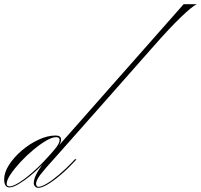

<svg xmlns="http://www.w3.org/2000/svg" viewBox="-63 -894 964 921"><path d="M-18 5Q-43 5 -43 -34Q-43 -67 -19.5 -103.5Q4 -140 41.5 -172Q79 -204 122 -224Q165 -244 204 -244Q230 -244 230 -224Q230 -213 221 -198L373 -370L818 -874H881Q859 -864 804 -811Q749 -758 671 -669L407 -370L205 -142Q152 -84 131 -56.5Q110 -29 110 -13Q110 2 122 2Q136 2 162 -13.5Q188 -29 221 -57Q254 -85 287 -120L296 -130H304L297 -122Q264 -86 229.5 -56.5Q195 -27 166.5 -10Q138 7 121 7Q112 7 105.5 0.5Q99 -6 99 -16Q99 -48 140 -104Q112 -75 82 -50.5Q52 -26 25.5 -10.5Q-1 5 -18 5ZM-17 0Q5 0 49 -32Q93 -64 142 -114Q178 -152 200.5 -179Q223 -206 223 -223Q223 -236 206 -236Q187 -236 158 -219Q129 -202 96 -174.5Q63 -147 34.5 -116Q6 -85 -12.5 -57.5Q-31 -30 -31 -12Q-31 0 -17 0Z"/></svg>

Font: Ballet 72pt
Style: Regular
Weight: 400
Designer: Maximiliano R. Sproviero
Foundry: Omnibus-Type
Version: Version 1.100; ttfautohint (v1.8.3)